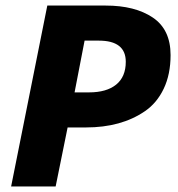

<svg xmlns="http://www.w3.org/2000/svg" viewBox="-20 -670 640 690"><path d="M20 0 150 -650H360Q465 -650 529 -607Q593 -564 593 -472Q593 -403 568.5 -351.5Q544 -300 501 -270.5Q458 -241 405 -226.5Q352 -212 289 -212H223L180 0ZM248 -338H300Q363 -338 397.5 -366Q432 -394 432 -448Q432 -524 335 -524H284Z"/></svg>

Font: TypoPRO Source Code Pro
Style: Italic
Weight: 900
Italic angle: -11°
Monospace: yes
Designer: Paul D. Hunt, Teo Tuominen
Foundry: Adobe Systems Incorporated
Version: Version 1.030;PS 1.0;hotconv 1.0.84;makeotf.lib2.5.63406